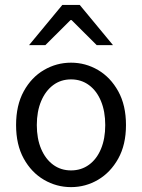

<svg xmlns="http://www.w3.org/2000/svg" viewBox="-20 -755 582 787"><path d="M271.2 12Q211.6 12 160.1 -18.1Q108.7 -48.1 77.3 -105Q45.9 -161.9 45.9 -242.4Q45.9 -323.5 77.3 -380.8Q108.7 -438 160.1 -468Q211.6 -498.1 271.2 -498.1Q330.7 -498.1 381.9 -468Q433 -438 464.7 -380.8Q496.4 -323.5 496.4 -242.4Q496.4 -161.9 464.7 -105Q433 -48.1 381.9 -18.1Q330.7 12 271.2 12ZM271.2 -56.5Q313 -56.5 344.8 -79.7Q376.6 -102.9 394 -144.8Q411.4 -186.7 411.4 -242.4Q411.4 -298.1 394 -340.3Q376.6 -382.6 344.8 -406.1Q313 -429.6 271.2 -429.6Q229.4 -429.6 197.9 -406.1Q166.4 -382.6 148.6 -340.3Q130.9 -298.1 130.9 -242.4Q130.9 -186.7 148.6 -144.8Q166.4 -102.9 197.9 -79.7Q229.4 -56.5 271.2 -56.5ZM99.1 -570 235.4 -734.7H306.9L443.2 -570H376.4L273.2 -672.8H269.2L165.9 -570Z"/></svg>

Font: Source Sans 3
Style: Regular
Weight: 200
Designer: Paul D. Hunt
Foundry: Adobe
Version: Version 3.046;hotconv 1.0.118;makeotfexe 2.5.65603